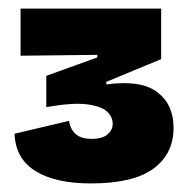

<svg xmlns="http://www.w3.org/2000/svg" viewBox="-20 -690 440 448"><path d="M192 -262Q109 -262 62.5 -291Q16 -320 14 -378L141 -408Q148 -366 193 -366Q219 -366 231 -376.5Q243 -387 243 -401Q243 -417 230 -429.5Q217 -442 183.5 -446.5Q150 -451 88 -440V-513L207 -556V-562L28 -560V-670H356V-552L228 -499V-493Q309 -504 347 -475Q385 -446 385 -392Q385 -331 338 -296.5Q291 -262 192 -262Z"/></svg>

Font: Bricolage Grotesque 48pt ExtraBold
Style: Regular
Weight: 800
Designer: Mathieu Triay
Foundry: Atelier Triay
Version: Version 1.000; ttfautohint (v1.8.4.7-5d5b);gftools[0.9.32]